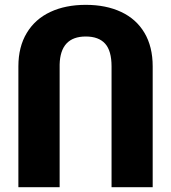

<svg xmlns="http://www.w3.org/2000/svg" viewBox="-20 -780 713 800"><path d="M337.4 -627.9Q231.4 -627.9 228.5 -511.2V0H56.6V-503.4Q56.6 -585 91.6 -642.8Q126.5 -700.7 189.7 -730.2Q252.9 -759.8 337.4 -759.8Q421.9 -759.8 484.9 -730.2Q547.9 -700.7 582 -643.1Q616.2 -585.4 616.2 -503.4V0H444.8V-503.4Q444.8 -568.4 418 -598.1Q391.1 -627.9 337.4 -627.9Z"/></svg>

Font: Mardoto Black
Style: Regular
Weight: 900
Designer: Christian Robertson, Vahan Hovhannisyan
Foundry: Google
Version: Version 1.000